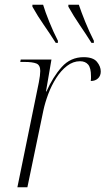

<svg xmlns="http://www.w3.org/2000/svg" viewBox="-20 -786 443 806"><path d="M143 -440Q149 -471 149 -488Q149 -513 132.5 -519.5Q116 -526 83 -526H65L67 -536H196L173 -402H175Q202 -463 239 -504.5Q276 -546 331 -546Q371 -546 387 -526.5Q403 -507 403 -486Q403 -468 391.5 -457Q380 -446 361 -446Q362 -451 362 -456Q362 -461 362 -466Q362 -501 350 -515Q338 -529 316 -529Q287 -529 261.5 -509.5Q236 -490 216 -458.5Q196 -427 182.5 -391Q169 -355 162 -322L95 0H53ZM214 -606Q188 -647 163.5 -682Q139 -717 116 -758V-766H161Q170 -736 187 -694Q204 -652 223 -615V-606ZM364 -606Q338 -647 314 -682Q290 -717 267 -758V-766H311Q321 -736 338 -694Q355 -652 374 -615V-606Z"/></svg>

Font: Noto Serif Display ExtraLight
Style: Italic
Weight: 200
Italic angle: -12°
Designer: Monotype Design Team
Foundry: Monotype Imaging Inc.
Version: Version 2.009